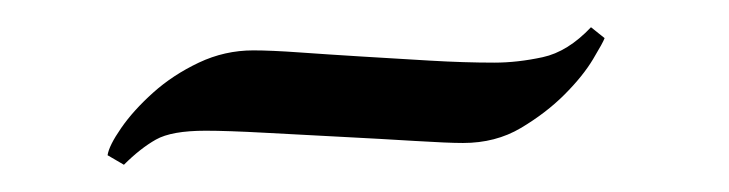

<svg xmlns="http://www.w3.org/2000/svg" viewBox="-20 -316 535 141"><path d="M424 -288Q423 -285 415.5 -272.5Q408 -260 394.5 -246.5Q381 -233 362.5 -222Q344 -211 320 -211Q309 -211 284.5 -212.5Q260 -214 231 -215.5Q202 -217 174.5 -218.5Q147 -220 131 -220Q106 -220 94.5 -213.5Q83 -207 71 -195L59 -202Q60 -209 69 -222Q78 -235 92.5 -248Q107 -261 126 -270Q145 -279 166 -279Q179 -279 200 -277.5Q221 -276 245.5 -274.5Q270 -273 295.5 -271.5Q321 -270 343 -270Q360 -270 378.5 -274Q397 -278 414 -296Z"/></svg>

Font: Quattrocento Sans
Style: Italic
Weight: 400
Designer: Pablo Impallari
Foundry: Pablo Impallari, Igino Marini, Brenda Gallo
Version: Version 2.000